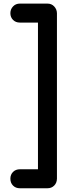

<svg xmlns="http://www.w3.org/2000/svg" viewBox="-20 -802 352 1057"><path d="M241.2 -782.2Q263.7 -782.2 278.3 -766.6Q293 -751 293.5 -729.5V181.6Q293 205.1 278.3 219.7Q263.7 234.4 241.2 234.4H89.4Q66.4 234.4 51.8 219.7Q37.1 205.1 37.1 181.6Q37.1 159.2 51.8 144.5Q66.4 129.9 89.4 129.9H189V-677.7H89.4Q66.4 -677.7 51.8 -692.4Q37.1 -707 37.1 -729.5Q37.1 -751 51.8 -766.6Q66.4 -782.2 89.4 -782.2Z"/></svg>

Font: Comfortaa
Style: Bold
Weight: 700
Designer: Johan Aakerlund
Foundry: Johan Aakerlund
Version: Version 2.001; ttfautohint (v1.4.1)